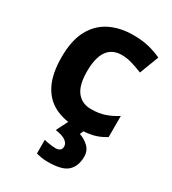

<svg xmlns="http://www.w3.org/2000/svg" viewBox="-192 -658 898 1001"><g transform="rotate(30 257.0 -158.0)"><path d="M300 10Q219 10 162 -19.5Q105 -49 75 -111Q45 -173 45 -270Q45 -370 79 -433Q113 -496 173.5 -526Q234 -556 313 -556Q369 -556 410.5 -545Q452 -534 483 -519L439 -404Q404 -418 373.5 -427Q343 -436 313 -436Q197 -436 197 -271Q197 -189 227.5 -150Q258 -111 313 -111Q360 -111 396 -123.5Q432 -136 466 -158V-31Q432 -9 394.5 0.5Q357 10 300 10ZM407 122Q407 178 374.5 209Q342 240 256 240Q234 240 216.5 237Q199 234 185 230V148Q199 152 219.5 155Q240 158 255 158Q269 158 279.5 151.5Q290 145 290 128Q290 110 272 96Q254 82 209 75L247 0H341L328 30Q358 40 382.5 62.5Q407 85 407 122Z"/></g></svg>

Font: Noto Sans NKo Unjoined
Style: Bold
Weight: 700
Designer: Monotype Design Team
Foundry: Monotype Imaging Inc.
Version: Version 2.004